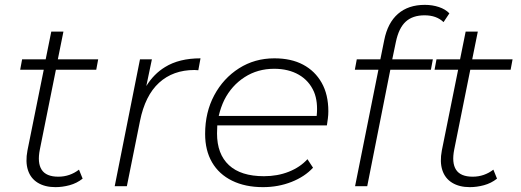

<svg xmlns="http://www.w3.org/2000/svg" viewBox="-20 -766 2144 790"><path d="M208 4Q165 4 135.5 -14Q106 -32 95 -66Q84 -100 93 -147L160 -479H63L71 -522H168L191 -636H241L218 -522H384L376 -479H210L144 -151Q133 -96 151.5 -67.5Q170 -39 220 -39Q244 -39 265.5 -46.5Q287 -54 305 -68L320 -31Q296 -12 266.5 -4Q237 4 208 4Z M452 0 556 -522H605L582 -412Q613 -462 659 -490Q717 -526 805 -526L796 -477Q792 -477 788 -477.5Q784 -478 780 -478Q692 -478 634.5 -425.5Q577 -373 556 -268L502 0Z M1062 4Q989 4 935 -22.5Q881 -49 852.5 -98Q824 -147 824 -215Q824 -304 861.5 -374Q899 -444 963.5 -485Q1028 -526 1109 -526Q1178 -526 1227 -500Q1276 -474 1303.5 -425.5Q1331 -377 1331 -308Q1331 -293 1329 -278Q1327 -263 1325 -250H874Q873 -234 873 -217Q873 -132 922 -86.5Q971 -41 1066 -41Q1122 -41 1168.5 -59.5Q1215 -78 1245 -111L1268 -76Q1234 -39 1179.5 -17.5Q1125 4 1062 4ZM880 -289H1283Q1289 -347 1272 -388Q1252 -434 1209.5 -458.5Q1167 -483 1108 -483Q1040 -483 986.5 -448.5Q933 -414 903 -355Q888 -324 880 -289Z M1441 0 1537 -479H1440L1448 -522H1545L1561 -601Q1575 -672 1617.5 -709Q1660 -746 1728 -746Q1759 -746 1786 -737Q1813 -728 1829 -711L1805 -675Q1776 -703 1727 -703Q1678 -703 1649.5 -677Q1621 -651 1609 -594L1594 -522H1761L1753 -479H1586L1491 0Z M1913 4Q1870 4 1840.5 -14Q1811 -32 1800 -66Q1789 -100 1798 -147L1865 -479H1768L1776 -522H1873L1896 -636H1946L1923 -522H2089L2081 -479H1915L1849 -151Q1838 -96 1856.5 -67.5Q1875 -39 1925 -39Q1949 -39 1970.5 -46.5Q1992 -54 2010 -68L2025 -31Q2001 -12 1971.5 -4Q1942 4 1913 4Z"/></svg>

Font: Montserrat Thin Light
Style: Italic
Weight: 300
Italic angle: -11.3°
Version: Version 9.000